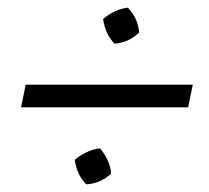

<svg xmlns="http://www.w3.org/2000/svg" viewBox="-20 -531 545 501"><path d="M279 -417Q255 -441 249 -481Q262 -493 279 -501Q296 -509 314 -511Q341 -481 343 -446Q316 -420 279 -417ZM35 -251 47 -310H483L471 -251ZM205 -50Q181 -74 175 -114Q188 -125 205.5 -133.5Q223 -142 241 -144Q253 -130 261 -112.5Q269 -95 270 -78Q242 -52 205 -50Z"/></svg>

Font: Piazzolla
Style: Italic
Weight: 400
Italic angle: -11.3°
Designer: Juan Pablo del Peral
Foundry: Huerta Tipografica
Version: Version 1.330